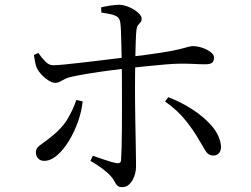

<svg xmlns="http://www.w3.org/2000/svg" viewBox="-20 -760 1040 797"><path d="M365.3 -113.4Q390.1 -105.1 416.4 -96Q442.7 -87 461.7 -83Q470.5 -81.5 476.1 -83.7Q481.6 -85.9 482.6 -95.9Q483.9 -113.7 484.8 -149.2Q485.6 -184.7 486 -228.5Q486.4 -272.4 486.3 -315.3Q486.2 -358.3 486.2 -390.3Q486.2 -411.5 486 -441.4Q485.8 -471.4 485.2 -504.7Q484.6 -538.1 483.9 -569.9Q483.2 -601.8 482.3 -626.8Q481.3 -651.8 479.7 -664.1Q477.2 -687.2 458.8 -694.9Q440.4 -702.6 400.8 -707.7L399.8 -729.6Q417 -733.7 438 -736.9Q459.1 -740.1 475.5 -740.1Q496.4 -739.3 517.7 -729.8Q539 -720.2 553.6 -707Q568.2 -693.7 568.2 -682Q568.2 -673 563 -667.4Q557.7 -661.9 552.7 -655.3Q547.7 -648.6 546.2 -633.8Q544.4 -615.4 543.4 -585Q542.4 -554.6 541.7 -519.2Q541.1 -483.8 540.7 -449.8Q540.4 -415.7 540.4 -388.7Q540.4 -366.3 540.7 -329.9Q541 -293.5 541.8 -252.2Q542.6 -211 543.3 -172.2Q544 -133.4 544.3 -105.7Q544.7 -78 544.7 -69.6Q544.7 -48.7 537.6 -28.7Q530.5 -8.8 517.8 4Q505.2 16.8 487.6 16.8Q473.6 16.8 467.3 10.6Q460.9 4.4 455.8 -6Q450.7 -16.3 439.2 -29.7Q425.7 -44.7 402.5 -61.8Q379.2 -78.8 355.4 -92.3ZM120.7 -531.7 139 -540.4Q152.9 -520.1 168.6 -504.3Q184.3 -488.5 200.6 -489.3Q216 -489.3 245.4 -492.1Q274.8 -494.9 311.7 -499.2Q348.5 -503.5 385.5 -507.8Q422.5 -512.2 453.8 -516.1Q485.2 -520 503.6 -522Q595.6 -533 647.8 -541.2Q699.9 -549.5 725.3 -555.8Q750.7 -562.2 761.3 -565.3Q771.9 -568.5 780.8 -568.5Q799.5 -568.5 819.7 -561.6Q839.9 -554.8 854.1 -544Q868.3 -533.2 868.3 -521.5Q868.3 -505.8 860.2 -499.5Q852 -493.1 833 -493.1Q811.3 -493.1 787.5 -494.5Q763.8 -495.8 731.2 -495.8Q707.8 -495.8 667.9 -492.6Q627.9 -489.4 584.9 -484.8Q541.8 -480.3 505.9 -476.3Q473.1 -472.5 431.7 -467Q390.2 -461.5 350.2 -455Q310.2 -448.5 280.6 -442.1Q261 -438.1 249.2 -432Q237.3 -426 228.8 -421.1Q220.4 -416.2 208.5 -416.2Q197.6 -416.2 183.1 -424.8Q168.5 -433.5 154.9 -447.4Q141.4 -461.3 133.2 -477.2Q128.8 -486.8 125.7 -502.2Q122.6 -517.7 120.7 -531.7ZM806.1 -179.1Q786.6 -214.3 752.3 -257.9Q718 -301.6 665.1 -338.9L678.6 -356.6Q729.8 -337.1 776.5 -307.2Q823.1 -277.4 855.9 -240.9Q888.7 -204.4 896.2 -163.2Q900.4 -141.8 891.8 -128.1Q883.2 -114.4 865.4 -114.4Q844.6 -114.4 832.4 -134.9Q820.3 -155.5 806.1 -179.1ZM296.8 -344.9 323.1 -339.1Q319.2 -298.5 303.8 -255.1Q288.5 -211.8 266 -175Q243.6 -138.1 216.9 -115.2Q190.2 -92.3 163.6 -92.3Q147.3 -92.3 138.1 -102.6Q129 -113 129 -126.6Q129 -139.6 135.4 -147.1Q141.7 -154.6 153 -162.3Q164.3 -170.1 180.1 -182.3Q234.3 -223.3 258.6 -263.2Q282.8 -303.1 296.8 -344.9Z"/></svg>

Font: Noto Serif HK
Style: Regular
Weight: 200
Designer: Ryoko NISHIZUKA 西塚涼子 (kana & ideographs); Frank Grießhammer (Latin, Greek & Cyrillic); Wenlong ZHANG 张文龙 (bopomofo); San
Foundry: Adobe
Version: Version 2.001;hotconv 1.1.0;makeotfexe 2.6.0